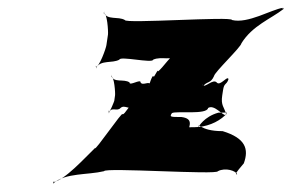

<svg xmlns="http://www.w3.org/2000/svg" viewBox="-20 -500 742 489"><path d="M510 -225C526 -235 547 -205 555 -207C556 -217 555 -199 556 -209C551 -228 542 -231 546 -257L548 -270C551 -290 556 -282 562 -298C563 -308 560 -290 561 -300C557 -305 540 -280 532 -290C522 -300 503 -276 496 -283C497 -293 496 -270 497 -280C507 -294 516 -286 525 -306C526 -316 594 -380 595 -390C623 -435 670 -452 702 -477C703 -487 699 -470 700 -480C672 -476 611 -439 571 -449C572 -459 297 -439 298 -449C281 -459 252 -448 245 -468C246 -478 243 -457 244 -467C253 -468 256 -420 255 -412L251 -385C250 -377 233 -329 224 -330C225 -340 224 -318 225 -328C238 -348 265 -338 284 -348C285 -358 369 -338 370 -348C392 -358 418 -343 435 -361C436 -371 432 -354 433 -364C419 -367 394 -325 382 -318C383 -328 370 -296 371 -306C368 -311 359 -281 359 -281C360 -291 362 -272 363 -282C363 -297 344 -280 338 -290C339 -300 309 -280 310 -290C296 -300 269 -288 264 -307C265 -317 262 -295 263 -305C271 -307 274 -262 273 -257L271 -243C271 -243 259 -210 256 -216C257 -226 257 -204 258 -214C264 -229 278 -215 287 -225C298 -235 311 -217 320 -231C321 -241 318 -223 319 -233C313 -240 298 -207 292 -209C293 -219 221 -113 222 -123C197 -99 144 -40 115 -36C116 -46 116 -24 117 -34C148 -60 203 -54 245 -64C246 -74 534 -54 535 -64C554 -74 581 -65 584 -56C578 -56 579 -58 601 -84C614 -120 606 -148 547 -166C485 -166 487 -191 485 -175C485 -177 500 -203 536 -213C562 -213 560 -216 553 -206C534 -188 505 -176 474 -176C461 -176 357 -176 356 -166C334 -156 304 -149 295 -141C301 -141 302 -138 281 -112C275 -93 300 -113 378 -130C442 -130 455 -144 457 -160C464 -182 472 -198 442 -202C414 -202 411 -202 418 -212C429 -218 507 -207 510 -225Z"/></svg>

Font: Hussar Przerywany
Style: Obl
Weight: 400
Foundry: Cannot Into Space Fonts
Version: Version 0.982